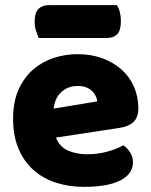

<svg xmlns="http://www.w3.org/2000/svg" viewBox="-20 -712 589 748"><path d="M198 -176Q212 -140 245 -125.5Q278 -111 319 -111Q361 -111 399 -121.5Q437 -132 460 -146Q476 -136 487 -118Q498 -100 498 -80Q498 -55 484 -37Q470 -19 444.5 -7Q419 5 384 10.5Q349 16 307 16Q248 16 197.5 -0.5Q147 -17 110 -50Q73 -83 52 -133Q31 -183 31 -250Q31 -316 52.5 -363.5Q74 -411 109.5 -441.5Q145 -472 190 -486.5Q235 -501 282 -501Q335 -501 378.5 -485Q422 -469 453.5 -441Q485 -413 502 -374Q519 -335 519 -289Q519 -255 500 -237Q481 -219 447 -214ZM283 -377Q245 -377 219.5 -354Q194 -331 189 -289L359 -317Q358 -327 353 -337.5Q348 -348 339 -357Q330 -366 316 -371.5Q302 -377 283 -377ZM131 -564Q126 -575 120.5 -591.5Q115 -608 115 -626Q115 -663 130 -677.5Q145 -692 170 -692H435Q443 -681 447 -664.5Q451 -648 451 -630Q451 -593 436.5 -578.5Q422 -564 397 -564Z"/></svg>

Font: Baloo Paaji 2 ExtraBold
Style: Regular
Weight: 800
Designer: Shuchita Grover, Noopur Datye and Ek Type
Foundry: Ek Type
Version: Version 1.640;hotconv 1.0.111;makeotfexe 2.5.65597; ttfautoh